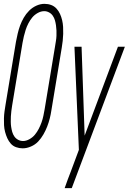

<svg xmlns="http://www.w3.org/2000/svg" viewBox="-29 -763 669 998"><path d="M89 8Q71 8 54.5 2Q38 -4 27 -16.5Q16 -29 9 -44.5Q2 -60 -2.5 -77Q-7 -94 -8 -112Q-9 -130 -8.5 -148Q-8 -166 -5.5 -184Q-3 -202 0 -220L54 -546Q58 -567 63 -588.5Q68 -610 75.5 -630.5Q83 -651 94.5 -671Q106 -691 122.5 -707.5Q139 -724 160 -733.5Q181 -743 202 -743Q221 -743 237 -737Q253 -731 264.5 -718.5Q276 -706 283 -690.5Q290 -675 294 -658Q298 -641 299 -623Q300 -605 299.5 -587Q299 -569 297 -551Q295 -533 292 -515L238 -189Q235 -168 229.5 -146.5Q224 -125 216 -104.5Q208 -84 196.5 -64Q185 -44 169.5 -27.5Q154 -11 132 -1.5Q110 8 89 8ZM91 -30Q107 -30 124 -39.5Q141 -49 152.5 -63Q164 -77 172.5 -93.5Q181 -110 187 -127Q193 -144 196.5 -161Q200 -178 203 -195L257 -521Q259 -535 261.5 -549Q264 -563 264.5 -577Q265 -591 264.5 -604.5Q264 -618 262 -631.5Q260 -645 256.5 -657.5Q253 -670 245.5 -681Q238 -692 226 -698.5Q214 -705 201 -705Q184 -705 167 -695.5Q150 -686 138.5 -672Q127 -658 118.5 -641.5Q110 -625 104.5 -608Q99 -591 95 -574Q91 -557 88 -540L34 -214Q32 -200 30 -186Q28 -172 27.5 -158Q27 -144 27 -130.5Q27 -117 29 -103.5Q31 -90 34.5 -77.5Q38 -65 45.5 -54Q53 -43 65 -36.5Q77 -30 91 -30ZM307 215Q315 193 323 170.5Q331 148 340 126L381 16L358 -520H395L411 -58L584 -520H620L344 215Z"/></svg>

Font: Iosevka XLt Ex Obl
Style: Regular
Weight: 200
Width: 7
Italic angle: -9°
Monospace: yes
Designer: Belleve Invis
Foundry: Belleve Invis
Version: Version 32.5.0; ttfautohint (v1.8.4)